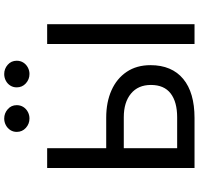

<svg xmlns="http://www.w3.org/2000/svg" viewBox="-36 -908 944 912"><g transform="rotate(-90 436.0 -452.0)"><path d="M94 0V-700H188V-419.5H333.5Q406.5 -419.5 462.8 -394.5Q519 -369.5 550.8 -322.2Q582.5 -275 582.5 -209Q582.5 -158.5 566 -119.5Q549.5 -80.5 517.2 -53.8Q485 -27 438.5 -13.5Q392 0 331.5 0ZM188 -82.5H334.5Q408 -82.5 448.2 -113.5Q488.5 -144.5 488.5 -207Q488.5 -268 447.2 -302Q406 -336 335.5 -336H188ZM683 0V-700H777V0ZM329 -784Q303.5 -784 284.5 -801.2Q265.5 -818.5 265.5 -844.5Q265.5 -861.5 274.2 -875Q283 -888.5 297.5 -896.2Q312 -904 329 -904Q354 -904 373.2 -887.2Q392.5 -870.5 392.5 -844.5Q392.5 -827 383.8 -813.2Q375 -799.5 360.5 -791.8Q346 -784 329 -784ZM540.5 -784Q515 -784 496 -801.2Q477 -818.5 477 -844.5Q477 -861.5 485.5 -875Q494 -888.5 508.5 -896.2Q523 -904 540.5 -904Q565.5 -904 584.5 -887.2Q603.5 -870.5 603.5 -844.5Q603.5 -827 594.8 -813.2Q586 -799.5 571.5 -791.8Q557 -784 540.5 -784Z"/></g></svg>

Font: Geologica Roman Light
Style: Regular
Weight: 300
Designer: Sindre Bremnes, Frode Helland
Foundry: Monokrom Skriftforlag AS
Version: Version 1.010;gftools[0.9.28]